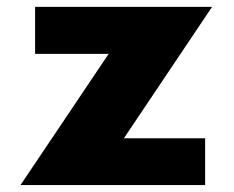

<svg xmlns="http://www.w3.org/2000/svg" viewBox="-20 -533 674 553"><path d="M39.1 0 293 -377.9H81.1V-513.2H590.8L336.9 -134.8H570.8V0Z"/></svg>

Font: Hussar Preview
Style: Bold
Weight: 700
Foundry: Cannot Into Space Fonts, PlusOne Fonts
Version: Version 2.29RC2 "Millennial"